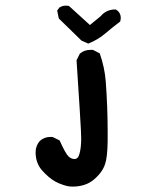

<svg xmlns="http://www.w3.org/2000/svg" viewBox="-20 -529 540 687"><path d="M107.4 15.6Q107.4 -6.8 122.1 -24.4Q138.7 -39.1 160.2 -39.1Q168 -39.1 169.9 -38.1L193.4 -26.4Q214.8 21.5 225.6 31.2Q235.4 40 246.1 40Q252.9 40 257.3 35.6Q261.7 31.2 264.6 20.5Q270.5 -1 270.5 -33.2Q270.5 -39.1 269.5 -64Q268.6 -88.9 253.9 -313.5L265.6 -336.9Q281.2 -350.6 303.7 -350.6Q306.6 -350.6 312.5 -350.6L336.9 -337.9Q354.5 -288.1 358.4 -237.3Q365.2 -145.5 365.2 -60.5Q365.2 -42 365.2 -23.4Q364.3 33.2 356.4 56.6Q347.7 85.9 317.4 112.3Q287.1 138.7 239.3 138.7Q224.6 138.7 208 133.3Q191.4 127.9 178.7 121.1Q154.3 107.4 130.9 81.1Q107.4 54.7 107.4 15.6ZM213.9 -508.8Q215.8 -508.8 217.8 -508.8Q219.7 -508.8 226.6 -507.8L301.8 -439.5L339.8 -470.7Q360.4 -495.1 391.6 -495.1H394.5Q400.4 -491.2 402.3 -489.3Q412.1 -479.5 412.1 -464.8Q412.1 -460.9 410.2 -452.1Q381.8 -430.7 356 -408.7Q330.1 -386.7 295.9 -373L271.5 -383.8L190.4 -462.9L184.6 -491.2L192.4 -502Q204.1 -508.8 213.9 -508.8Z"/></svg>

Font: JasonHandwriting2
Style: SemiBold
Weight: 600
Version: Version 1.04.7